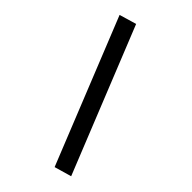

<svg xmlns="http://www.w3.org/2000/svg" viewBox="-225 -808 897 897"><g transform="rotate(45 223.5 -359.0)"><path d="M117.7 -730 406.2 -12.2 321.3 12.2 33.2 -705.1Z"/></g></svg>

Font: Vesper Libre Medium
Style: Regular
Weight: 500
Designer: Robert Keller & Kimya Gandhi
Foundry: Mota Italic
Version: Version 1.058